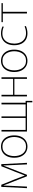

<svg xmlns="http://www.w3.org/2000/svg" viewBox="1600 -2170 680 3921"><g transform="rotate(-90 1940.5 -210.0)"><path d="M84 -524H127L241 -241L316 -44H317L394 -244L506 -524H548L575 0H543L532 -234L521 -481H519L331 0H301L113 -481H112L101 -235L90 0H58Z M907 10Q840 10 788.5 -23Q737 -56 708 -116.5Q679 -177 679 -260Q679 -343 708 -403.5Q737 -464 788.5 -497Q840 -530 907 -530Q975 -530 1026.5 -497Q1078 -464 1107 -403.5Q1136 -343 1136 -260Q1136 -177 1107 -116.5Q1078 -56 1026.5 -23Q975 10 907 10ZM907 -19Q961 -19 998 -40Q1035 -61 1058 -96Q1081 -131 1092 -173.5Q1103 -216 1103 -260Q1103 -304 1092 -346.5Q1081 -389 1058 -424Q1035 -459 998 -480Q961 -501 907 -501Q854 -501 817 -480Q780 -459 757 -424Q734 -389 723.5 -346.5Q713 -304 713 -260Q713 -216 723.5 -173.5Q734 -131 757 -96Q780 -61 817 -40Q854 -19 907 -19Z M1214 0V-520H1247V-27H1492V-520H1524V-27H1769V-520H1802V-27H1840V110H1811V0Z M1932 -520H1965V-283H2290V-520H2323V0H2290V-257H1965V0H1932Z M2658 10Q2591 10 2539.5 -23Q2488 -56 2459 -116.5Q2430 -177 2430 -260Q2430 -343 2459 -403.5Q2488 -464 2539.5 -497Q2591 -530 2658 -530Q2726 -530 2777.5 -497Q2829 -464 2858 -403.5Q2887 -343 2887 -260Q2887 -177 2858 -116.5Q2829 -56 2777.5 -23Q2726 10 2658 10ZM2658 -19Q2712 -19 2749 -40Q2786 -61 2809 -96Q2832 -131 2843 -173.5Q2854 -216 2854 -260Q2854 -304 2843 -346.5Q2832 -389 2809 -424Q2786 -459 2749 -480Q2712 -501 2658 -501Q2605 -501 2568 -480Q2531 -459 2508 -424Q2485 -389 2474.5 -346.5Q2464 -304 2464 -260Q2464 -216 2474.5 -173.5Q2485 -131 2508 -96Q2531 -61 2568 -40Q2605 -19 2658 -19Z M3220 10Q3144 10 3089.5 -23Q3035 -56 3006 -116.5Q2977 -177 2977 -260Q2977 -342 3006.5 -403Q3036 -464 3090 -497Q3144 -530 3218 -530Q3256 -530 3294 -522Q3332 -514 3361 -499L3354 -473Q3328 -486 3292 -494Q3256 -502 3218 -502Q3147 -502 3101 -469Q3055 -436 3032.5 -381Q3010 -326 3010 -260Q3010 -191 3034 -136.5Q3058 -82 3105.5 -50.5Q3153 -19 3223 -19Q3269 -19 3306 -29.5Q3343 -40 3362 -48L3369 -22Q3346 -11 3304.5 -0.5Q3263 10 3220 10Z M3626 0V-493H3449V-520H3836V-493H3659V0Z"/></g></svg>

Font: Murecho ExtraLight
Style: Regular
Weight: 200
Designer: Neil Summerour
Foundry: Positype
Version: Version 1.010; ttfautohint (v1.8.3)